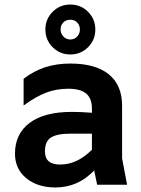

<svg xmlns="http://www.w3.org/2000/svg" viewBox="-20 -814 620 846"><path d="M408 0 395 -63Q324 12 224 12Q145 12 95.5 -29Q46 -70 46 -137Q46 -224 110.5 -272.5Q175 -321 297 -321Q341 -321 385 -317V-336Q385 -380 360 -401.5Q335 -423 281 -423Q228 -423 182.5 -405.5Q137 -388 84 -349V-467Q130 -502 180 -518Q230 -534 290 -534Q401 -534 459.5 -486.5Q518 -439 518 -348V-116L540 0ZM244 -89Q282 -89 316 -104.5Q350 -120 385 -154V-225H289Q231 -225 204.5 -208Q178 -191 178 -147Q178 -89 244 -89ZM290 -794Q336 -794 368 -762Q400 -730 400 -684Q400 -638 368 -606Q336 -574 290 -574Q244 -574 212 -606Q180 -638 180 -684Q180 -730 212 -762Q244 -794 290 -794ZM290 -640Q308 -640 320 -653Q332 -666 332 -684Q332 -703 320 -715Q308 -727 290 -727Q271 -727 259 -715Q247 -703 247 -684Q247 -666 259.5 -653Q272 -640 290 -640Z"/></svg>

Font: AmikoBold
Style: Bold
Weight: 700
Designer: Pablo Impallari, Rodrigo Fuenzalida, Andres Torresi
Foundry: Impallari Type
Version: Version 1.000; ttfautohint (v1.3)